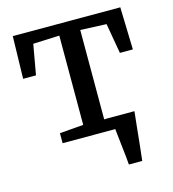

<svg xmlns="http://www.w3.org/2000/svg" viewBox="-109 -646 827 916"><g transform="rotate(-15 304.0 -187.5)"><path d="M135.5 0V-49.5L253 -59V-500L123 -494.5L96.5 -345.5H33L38 -555H569L575 -345.5H511L485 -494.5L356.5 -500V-59L365 -58L364.5 -59H506Q502 -25.5 497.8 17.8Q493.5 61 489 104Q484.5 147 480.5 180H414.5Q411.5 139.5 405.2 88.5Q399 37.5 395.5 0Z"/></g></svg>

Font: Merriweather
Style: Regular
Weight: 400
Designer: Eben Sorkin
Foundry: Eben Sorkin
Version: Version 2.100; ttfautohint (v1.7.19-72a1) -l 8 -r 50 -G 200 